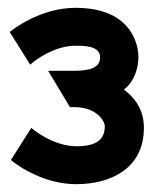

<svg xmlns="http://www.w3.org/2000/svg" viewBox="-20 -851 399 491"><path d="M5 -769 57 -686C58 -686 59 -687 59 -687C59 -687 63 -691 70 -696C88 -709 128 -734 173 -734C215 -735 236 -726 236 -704C236 -678 210 -670 171 -670H103L159 -577H171C226 -577 248 -542 248 -528C248 -494 226 -477 176 -477C114 -477 61 -523 61 -523L60 -524L8 -442L9 -441C12 -438 83 -380 175 -380C263 -380 348 -420 348 -524C348 -564 331 -594 304 -616L297 -622L304 -628C322 -645 334 -674 334 -706C334 -725 325 -831 173 -831C82 -831 11 -774 7 -771Z"/></svg>

Font: Charger Eco
Style: Regular
Weight: 1000
Designer: Jasper
Foundry: Cannot Into Space Fonts
Version: Version 1.1